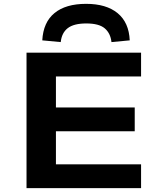

<svg xmlns="http://www.w3.org/2000/svg" viewBox="-20 -979 840 999"><path d="M118 0V-705H714V-581H271V-420H681V-296H271V-124H714V0ZM296 -760 200 -769Q205 -863 263.5 -911Q322 -959 428 -959Q533 -959 592 -910.5Q651 -862 655 -769L560 -760Q555 -806 525 -831.5Q495 -857 429 -857Q364 -857 332.5 -832.5Q301 -808 296 -760Z"/></svg>

Font: Nunito Sans 7pt Expanded
Style: Bold
Weight: 700
Width: 7
Designer: Vernon Adams
Foundry: Vernon Adams
Version: Version 3.101;gftools[0.9.27]